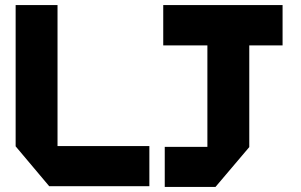

<svg xmlns="http://www.w3.org/2000/svg" viewBox="-20 -739 1193 761"><path d="M802 -157V-559H627V-719H1100V-559H968V-156L834 2H633V-157ZM175 -1 42 -159V-719H208V-160H572V-1Z"/></svg>

Font: Foldit Thin
Style: Bold
Weight: 700
Version: Version 1.003